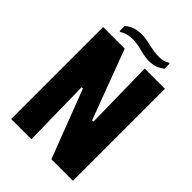

<svg xmlns="http://www.w3.org/2000/svg" viewBox="-236 -927 1033 1033"><g transform="rotate(45 280.5 -410.0)"><path d="M361 -700H515V0H351L202 -389H192L199 0H45V-700H209L358 -303H368ZM280 -755Q225 -770 188 -766Q151 -762 131 -747H123V-786Q135 -797 155 -806.5Q175 -816 206.5 -819Q238 -822 282 -811Q337 -798 373 -798.5Q409 -799 429 -814H437V-775Q426 -765 406 -755.5Q386 -746 355.5 -744.5Q325 -743 280 -755Z"/></g></svg>

Font: Phudu Light
Style: Bold
Weight: 700
Version: Version 1.005;gftools[0.9.23]